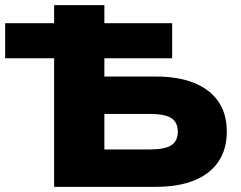

<svg xmlns="http://www.w3.org/2000/svg" viewBox="-40 -725 936 745"><path d="M170 0V-499H-20V-635H170V-705H365V-635H628V-499H365V-428H565Q651 -428 712.5 -403.5Q774 -379 807 -331.5Q840 -284 840 -215Q840 -145 807 -97Q774 -49 712.5 -24.5Q651 0 565 0ZM365 -145H539Q600 -145 625 -161.5Q650 -178 650 -214Q650 -250 625 -266.5Q600 -283 539 -283H365Z"/></svg>

Font: Nunito Sans 10pt SemiExpanded Black
Style: Regular
Weight: 900
Width: 6
Designer: Vernon Adams
Foundry: Vernon Adams
Version: Version 3.101;gftools[0.9.27]